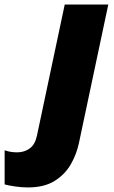

<svg xmlns="http://www.w3.org/2000/svg" viewBox="-149 -573 494 833"><path d="M-27.8 240.2Q-54.2 240.2 -83 236.1Q-111.8 231.9 -128.9 227.1V79.1Q-110.8 85 -98.6 86.4Q-86.4 87.9 -74.2 87.9Q-43.9 87.9 -20.5 71.3Q2.9 54.7 11.2 16.1L131.8 -553.2H320.8L193.8 45.9Q183.6 95.7 158 140.1Q132.3 184.6 87.2 212.4Q42 240.2 -27.8 240.2Z"/></svg>

Font: Open Sans ExtraBold
Style: Italic
Weight: 800
Italic angle: -12°
Designer: Monotype Design Team
Foundry: Monotype Imaging Inc.
Version: Version 3.000; ttfautohint (v1.8.4)